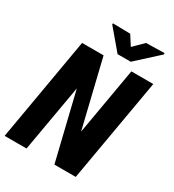

<svg xmlns="http://www.w3.org/2000/svg" viewBox="-212 -1024 1038 1145"><g transform="rotate(30 307.0 -452.0)"><path d="M613.8 -710.9 490.2 0H343.3L231.9 -460.4L151.4 0H0.5L123.5 -710.9H271.5L382.8 -250L462.9 -710.9ZM344.7 -901.9 387.2 -835.4 453.6 -901.4 580.1 -904.3V-895L430.7 -758.8H340.3L224.6 -895.5L224.1 -904.3Z"/></g></svg>

Font: Roboto Condensed ExtraBold
Style: Italic
Weight: 800
Italic angle: -12°
Designer: Christian Robertson
Foundry: Google
Version: Version 3.008; 2023